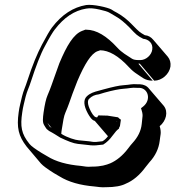

<svg xmlns="http://www.w3.org/2000/svg" viewBox="-20 -707 733 802"><path d="M469 -198 464 -203C465 -202 467 -200 469 -199ZM196 -172C195 -172 195 -173 195 -173L187 -179C185 -182 182 -188 178 -194ZM236 -148C236 -153 237 -159 238 -166C243 -199 247 -223 253 -236C266 -266 271 -283 283 -316L303 -368C334 -441 361 -483 387 -493C393 -495 397 -496 398 -497C434 -497 475 -474 519 -426C530 -414 541 -405 552 -398C573 -385 585 -370 618 -370L558 -441H564L624 -370C656 -370 687 -397 692 -429C694 -445 690 -459 681 -470L620 -541C611 -552 599 -559 585 -560C564 -572 561 -574 533 -603C514 -623 493 -640 470 -653C460 -658 452 -663 446 -667C431 -676 369 -690 340 -686C286 -677 238 -646 197 -592C188 -580 174 -556 155 -520C136 -484 115 -434 94 -369C87 -346 78 -329 72 -304C67 -281 61 -262 58 -238C49 -174 57 -139 91 -95L151 -24C160 -14 178 -1 205 16L229 30C266 53 315 67 375 72C394 74 399 76 423 75C459 75 487 70 506 60C535 48 563 25 588 -9C595 -18 600 -24 604 -29C629 -56 643 -86 647 -118C648 -129 650 -138 651 -147C652 -156 651 -167 647 -180C674 -202 684 -240 664 -265L603 -336C594 -348 581 -354 565 -355H556C528 -357 526 -353 495 -351C478 -350 451 -344 414 -334L392 -328C373 -323 356 -318 342 -304C328 -290 329 -266 347 -233C354 -221 363 -205 376 -202L431 -138C424 -129 417 -122 408 -117C387 -114 373 -113 364 -115C355 -117 337 -118 309 -121C295 -122 261 -132 236 -148ZM566 -456H560C546 -456 537 -458 531 -462C510 -476 489 -487 470 -508C426 -556 383 -583 340 -583H336C331 -581 332 -581 323 -578C287 -564 259 -517 228 -443L209 -390C197 -357 192 -340 179 -310C172 -294 167 -271 162 -237C159 -214 157 -197 164 -185C168 -177 172 -173 175 -168L185 -160C193 -156 201 -151 208 -147L232 -132C262 -118 286 -108 305 -106C360 -101 359 -96 411 -103C426 -112 439 -125 449 -139C464 -159 467 -162 477 -170L478 -175C479 -176 480 -179 481 -180L485 -207C481 -210 476 -213 473 -217L429 -224L391 -225L386 -217C377 -216 370 -223 360 -241C342 -275 347 -289 352 -294C364 -306 376 -311 393 -313L416 -320C452 -330 479 -335 494 -336C524 -338 527 -342 554 -340H563C599 -338 613 -290 578 -262L569 -255L572 -245C576 -233 576 -223 575 -218C574 -209 573 -200 572 -189C569 -160 556 -134 533 -109C528 -104 523 -97 516 -88C492 -56 466 -36 441 -25C424 -18 402 -11 365 -11H364C340 -9 337 -12 318 -14C260 -19 213 -32 178 -54L154 -68C128 -84 110 -97 103 -106C69 -148 64 -179 73 -238C76 -261 82 -281 87 -303C93 -327 102 -343 109 -366C130 -430 149 -481 168 -515C187 -551 201 -574 209 -584C248 -635 291 -663 340 -671C356 -674 374 -672 396 -667C439 -657 434 -655 461 -640C483 -628 502 -611 521 -592C549 -562 553 -558 578 -545C601 -543 620 -526 616 -500C613 -477 590 -456 566 -456Z"/></svg>

Font: AppleStorm
Style: ShdXbdIta
Weight: 800
Foundry: Cannot Into Space Fonts
Version: Version 1.01